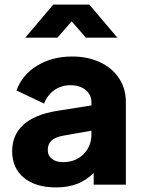

<svg xmlns="http://www.w3.org/2000/svg" viewBox="-20 -804 623 836"><path d="M33 -146Q33 -216 81.5 -260.5Q130 -305 227 -321L378 -345V-360Q378 -391 353 -412Q328 -433 287 -433Q247 -433 216.5 -411.5Q186 -390 172 -353L52 -410Q76 -478 141.5 -518Q207 -558 294 -558Q362 -558 415.5 -533Q469 -508 498.5 -463Q528 -418 528 -360V0H388V-51Q356 -19 316 -3.5Q276 12 224 12Q135 12 84 -30Q33 -72 33 -146ZM254 -98Q309 -98 343.5 -132.5Q378 -167 378 -218V-235L254 -213Q221 -207 204.5 -192Q188 -177 188 -151Q188 -126 206.5 -112Q225 -98 254 -98ZM212 -784H369L491 -640H354L292 -711L230 -640H90Z"/></svg>

Font: Evergrow Sans 
Style: ExtraBold
Weight: 800
Foundry: 10Web
Version: Version 1.000